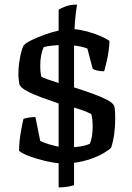

<svg xmlns="http://www.w3.org/2000/svg" viewBox="-20 -700 572 835"><path d="M235 115V10Q211 8 177 0Q143 -8 111 -19.5Q79 -31 63 -44Q63 -79 69.5 -119Q76 -159 82 -183Q90 -186 104 -188.5Q118 -191 134 -191L155 -87Q169 -80 191.5 -73Q214 -66 235 -62V-250Q200 -262 161.5 -276Q123 -290 95.5 -305Q68 -320 64 -334Q63 -344 61.5 -354.5Q60 -365 60 -377Q60 -410 66.5 -446.5Q73 -483 83 -503Q95 -515 120.5 -527Q146 -539 176.5 -550Q207 -561 235 -567V-657Q245 -665 266 -672.5Q287 -680 315 -680Q313 -669 309.5 -641Q306 -613 304 -573Q330 -571 359.5 -563Q389 -555 415 -544Q441 -533 456 -522Q456 -502 452 -476Q448 -450 442.5 -426.5Q437 -403 433 -390Q414 -390 401 -393.5Q388 -397 383 -401L360 -489Q333 -499 302 -502V-320Q343 -307 382 -293Q421 -279 447 -265Q473 -251 477 -238Q480 -225 480.5 -211Q481 -197 481 -182Q481 -149 476.5 -116Q472 -83 463 -57Q454 -48 430.5 -34Q407 -20 373.5 -8.5Q340 3 302 8V105Q295 108 277.5 111.5Q260 115 235 115ZM235 -339V-504Q219 -503 201.5 -501Q184 -499 170 -495Q155 -463 155 -413Q155 -401 156 -389.5Q157 -378 159 -368Q164 -363 185 -355.5Q206 -348 235 -339ZM302 -60Q346 -63 371 -75Q377 -89 380 -108.5Q383 -128 383 -148Q383 -182 377 -204Q374 -206 360 -212Q346 -218 329.5 -223.5Q313 -229 302 -232Z"/></svg>

Font: Texturina 72pt SemiBold
Style: Regular
Weight: 600
Designer: Guillermo Torres Carreño
Foundry: Omnibus-Type
Version: Version 1.002; ttfautohint (v1.8.3)